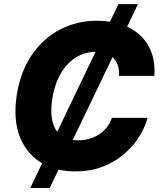

<svg xmlns="http://www.w3.org/2000/svg" viewBox="-20 -840 799 952"><path d="M130 92.3 188.9 -30.5Q113.6 -73.9 78.7 -161Q43.7 -248.2 63.9 -373.9Q83.8 -492.2 141.5 -573.2Q199.2 -654.1 282 -695.7Q364.7 -737.2 458.8 -737.2Q493.6 -737.2 525.2 -732.2L567.1 -819.6H664.1L610.4 -707.7Q678.6 -676.8 714.8 -614.9Q751.1 -552.9 745.4 -463.8H570.3Q573.2 -524.9 538 -556.5L340.6 -145.6Q351.9 -144.2 364 -144.2Q426.5 -144.2 471.9 -174.2Q517.4 -204.2 534.8 -255.7H711.6Q698.9 -207.4 668.9 -160.3Q638.8 -113.3 593.4 -74.8Q547.9 -36.2 487.9 -13.1Q427.9 9.9 354.4 9.9Q310 9.9 270.2 1.1L226.6 92.3ZM263.8 -186.8 453.8 -583.1Q372.5 -582 315.2 -521.3Q257.8 -460.6 239.7 -353.3Q230.5 -295.8 237 -254.3Q243.6 -212.7 263.8 -186.8Z"/></svg>

Font: Inter UI Extra Bold
Style: Italic
Weight: 800
Italic angle: 9.39999°
Designer: Rasmus Andersson
Foundry: rsms
Version: 3.2;8d6f07862